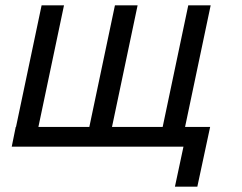

<svg xmlns="http://www.w3.org/2000/svg" viewBox="-20 -550 909 720"><path d="M24 0 39 -74H40L136 -530H220L124 -74H315L411 -530H496L400 -74H590L686 -530H770L674 -74H768L720 150H636L668 0Z"/></svg>

Font: Geist Regular
Style: Italic
Weight: 400
Italic angle: -12°
Designer: Basement.studio, Andrés Briganti, Mateo Zaragoza
Foundry: Basement.studio, Vercel, Andrés Briganti, Guido Ferreyra, Mateo Zaragoza
Version: Version 1.500; ttfautohint (v1.8.4.7-5d5b)